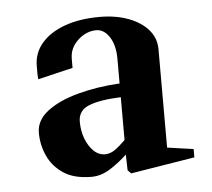

<svg xmlns="http://www.w3.org/2000/svg" viewBox="-37 -755 507 460"><g transform="rotate(-5 216.0 -525.0)"><path d="M166 -335Q124 -335 98.5 -352Q73 -369 61 -395.5Q49 -422 49 -451Q49 -481 77 -502.5Q105 -524 151.5 -536.5Q198 -549 252 -552V-611Q252 -644 239 -664Q226 -684 207 -684Q191 -684 176.5 -675.5Q162 -667 152.5 -653Q143 -639 143 -621Q143 -613 143 -607Q143 -601 143 -599L59 -579Q58 -585 58 -593.5Q58 -602 58 -611Q58 -642 78 -665.5Q98 -689 134 -702Q170 -715 218 -715Q257 -715 287.5 -703.5Q318 -692 335 -672Q352 -652 352 -626V-389L415 -380V-360L261 -335L253 -343L252 -381Q233 -363 211 -349Q189 -335 166 -335ZM203 -386Q215 -386 226.5 -394Q238 -402 252 -416V-519Q201 -517 175 -506.5Q149 -496 149 -469Q149 -447 156 -428.5Q163 -410 175 -398Q187 -386 203 -386Z"/></g></svg>

Font: Wittgenstein
Style: Bold
Weight: 700
Designer: Jörg Drees
Foundry: Jörg Drees
Version: Version 1.303; ttfautohint (v1.8.4.7-5d5b)